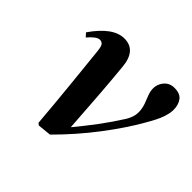

<svg xmlns="http://www.w3.org/2000/svg" viewBox="-129 -640 791 791"><g transform="rotate(45 266.5 -244.5)"><path d="M186 8 177 1Q168 -108 158.5 -201Q149 -294 140 -382Q137 -407 130.5 -413.5Q124 -420 114 -420Q96 -420 66 -385L52 -401Q117 -495 182 -495Q252 -495 259 -404Q266 -333 272 -251.5Q278 -170 284 -80Q322 -126 355 -170Q388 -214 421 -266Q436 -291 438 -313.5Q440 -336 431 -363L416 -402Q403 -440 420.5 -468.5Q438 -497 472 -497Q505 -497 519 -478Q533 -459 533 -430Q533 -411 524 -384Q515 -357 486 -308Q446 -238 384 -156.5Q322 -75 245 2Z"/></g></svg>

Font: DM Serif Text
Style: Italic
Weight: 400
Italic angle: -12°
Designer: Colophon Foundry, Frank Grießhammer
Foundry: Colophon Foundry
Version: Version 5.100; ttfautohint (v1.8.2)